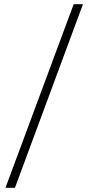

<svg xmlns="http://www.w3.org/2000/svg" viewBox="-20 -750 444 912"><path d="M51 142H6L330 -730H374Z"/></svg>

Font: Arima Thin ExtraLight
Style: Regular
Weight: 250
Version: Version 1.100